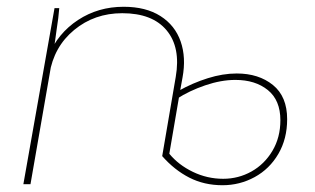

<svg xmlns="http://www.w3.org/2000/svg" viewBox="-20 -544 929 567"><path d="M459 -83 499 -317Q514 -404 472 -454.5Q430 -505 341 -505Q259 -505 199 -455.5Q139 -406 126 -325L123 -379Q151 -446 210.5 -485Q270 -524 345 -524Q411 -524 454 -496.5Q497 -469 513.5 -421.5Q530 -374 519 -315L511 -271L480 -90Q507 -57 549.5 -36.5Q592 -16 639 -16Q684 -16 722.5 -37.5Q761 -59 784.5 -98.5Q808 -138 808 -189Q808 -248 771 -278Q734 -308 675 -308Q633 -308 586 -292Q539 -276 502 -252L508 -276Q549 -299 593.5 -313Q638 -327 679 -327Q744 -327 786 -293Q828 -259 828 -192Q828 -134 802 -89.5Q776 -45 732 -21Q688 3 637 3Q583 3 539 -19.5Q495 -42 459 -83ZM141 -520H155Q154 -506 152 -490Q150 -474 147 -455Q143 -424 138 -393L137 -385L70 0H49Z"/></svg>

Font: Fixel Italic Variable Display Thin
Style: Italic
Weight: 100
Italic angle: -10°
Designer: AlfaBravo + MacPaw
Foundry: Kyrylo Tkachov, Marchela Mozhyna, Serhii Makarenko, Maria Weinstein, Zakhar Kryvoshyya
Version: Version 1.210;Glyphs 3.2 (3217)